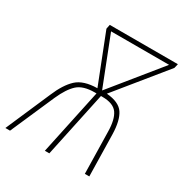

<svg xmlns="http://www.w3.org/2000/svg" viewBox="-209 -842 925 969"><g transform="rotate(30 253.5 -357.0)"><path d="M-43 0H-16L96 -256Q125 -321 158 -351Q191 -381 258 -381H268L187 0H213L294 -381H302Q366 -381 390 -347.5Q414 -314 415 -243L420 0H446L441 -243Q439 -322 413 -361Q387 -400 314 -406L544 -689L550 -714H153L148 -689L259 -406Q179 -405 139.5 -368.5Q100 -332 69 -258ZM285 -408 175 -689H513Z"/></g></svg>

Font: Noto Sans UI SemiCondensed Thin
Style: Italic
Weight: 250
Width: 4
Italic angle: -12°
Designer: Monotype Design Team
Foundry: Monotype Imaging Inc.
Version: Version 1.901